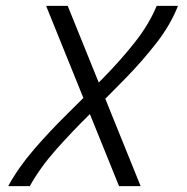

<svg xmlns="http://www.w3.org/2000/svg" viewBox="-20 -638 640 658"><path d="M82 0H8Q43 -64 96.5 -126Q150 -188 212 -249Q274 -310 334 -371Q394 -432 442.5 -493.5Q491 -555 517 -618H590Q565 -554 517.5 -492.5Q470 -431 410 -369.5Q350 -308 288 -247Q226 -186 171.5 -124.5Q117 -63 82 0ZM462 0H388L138 -618H212Z"/></svg>

Font: Victor Mono Thin Light
Style: Italic
Weight: 300
Italic angle: -12°
Monospace: yes
Version: Version 1.561;gftools[0.9.30]